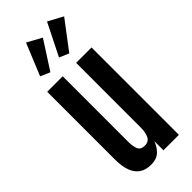

<svg xmlns="http://www.w3.org/2000/svg" viewBox="-323 -1079 1138 1138"><g transform="rotate(-45 246.5 -509.5)"><path d="M189.9 9.3Q146.5 9.3 117.4 -10.3Q88.4 -29.8 74 -68.6Q59.6 -107.4 59.6 -166V-732.4H189.5V-186Q189.5 -144 199.7 -120.6Q210 -97.2 242.7 -97.2Q276.9 -97.2 289.3 -123.8Q301.8 -150.4 301.8 -185.1L302.2 -732.4H431.2V0H301.8V-76.2Q288.1 -39.1 262.2 -14.9Q236.3 9.3 189.9 9.3ZM313 -800.8 252.9 -826.7 353.5 -1027.8 446.8 -977.5ZM154.8 -800.8 94.7 -826.7 177.2 -1027.8 268.6 -977.5Z"/></g></svg>

Font: Antonio
Style: Bold
Weight: 700
Designer: Vernon Adams
Foundry: Vernon Adams
Version: Version 1.002